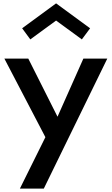

<svg xmlns="http://www.w3.org/2000/svg" viewBox="-20 -860 666 1140"><path d="M98 260H240L617 -512H475L321.5 -167L148 -512H6L249.5 -45.5ZM160 -626 313 -738 466 -626 515 -692 313 -840 111.5 -692Z"/></svg>

Font: Spartan SemiBold
Style: Regular
Weight: 600
Designer: Matt Bailey, Mirko Velimirovic
Foundry: Matt Bailey
Version: Version 1.003; ttfautohint (v1.8.3)